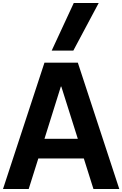

<svg xmlns="http://www.w3.org/2000/svg" viewBox="-22 -1258 814 1278"><path d="M-2 0 274 -841H496L772 0H600L536 -203H233L169 0ZM274 -334H496L386 -682H383ZM322 -921 469 -1238H635L466 -921Z"/></svg>

Font: Matangi Black
Style: Regular
Weight: 900
Designer: Prashant Pant
Foundry: The Graphic Ant
Version: Version 3.002